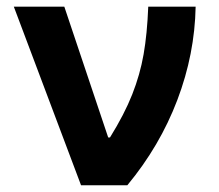

<svg xmlns="http://www.w3.org/2000/svg" viewBox="-20 -550 649 570"><path d="M21 -530.3H170.9L301.2 -141.9H306.5Q349.2 -210.6 372.5 -269.6Q395.8 -328.6 406.3 -388.7Q416.9 -448.8 420.1 -530.3H560.8Q558.2 -389.4 506.4 -253Q454.6 -116.6 358 0H220.6Z"/></svg>

Font: Pretendard Std Variable
Style: Regular
Weight: 400
Designer: Base glyphs from Inter by Rasmus Andersson; Hangeul glyphs from Noto Sans CJK(Source Han Sans) by Jang Soo-young and Kan
Foundry: Kil Hyung-jin
Version: Version 1.309;Glyphs 3.2 (3225)